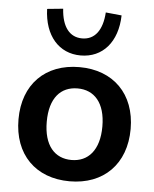

<svg xmlns="http://www.w3.org/2000/svg" viewBox="-53 -781 671 836"><g transform="rotate(5 282.5 -363.0)"><path d="M282.4 9.8C430.4 9.8 527.5 -86.3 527.5 -240.2C527.5 -393.1 430.4 -489.2 282.4 -489.2C133.3 -489.2 37.3 -393.1 37.3 -240.2C37.3 -86.3 133.3 9.8 282.4 9.8ZM282.4 -83.3C208.8 -83.3 160.8 -136.3 160.8 -240.2C160.8 -344.1 208.8 -396.1 282.4 -396.1C354.9 -396.1 403.9 -344.1 403.9 -240.2C403.9 -136.3 354.9 -83.3 282.4 -83.3ZM282.4 -540.2C378.4 -540.2 442.2 -612.7 445.1 -729.4L375.5 -736.3C370.6 -657.8 337.3 -614.7 282.4 -614.7C227.5 -614.7 194.1 -657.8 189.2 -736.3L119.6 -729.4C123.5 -612.7 187.3 -540.2 282.4 -540.2Z"/></g></svg>

Font: LL Pando Sans
Style: Bold
Weight: 700
Designer: Joshua Smith
Foundry: Joshua Smith
Version: Version 1.000;Glyphs 3.2.1 (3258)